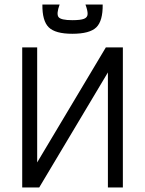

<svg xmlns="http://www.w3.org/2000/svg" viewBox="-20 -827 640 847"><path d="M78 0V-618H144V0H78L447 -618H522V0H456V-618H522L153 0ZM299 -678Q224 -678 195 -706.5Q166 -735 167 -807H243Q228 -766 238 -752Q248 -738 299 -738Q335 -738 350.5 -744Q366 -750 366.5 -765Q367 -780 357 -807H433Q434 -735 405 -706.5Q376 -678 299 -678Z"/></svg>

Font: Victor Mono Light
Style: Regular
Weight: 300
Monospace: yes
Designer: Rune Bjørnerås
Version: Version 1.561;gftools[0.9.30]